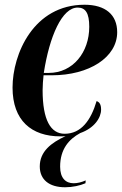

<svg xmlns="http://www.w3.org/2000/svg" viewBox="-20 -566 516 811"><path d="M235 10C243 10 250 10 257 9C196 37 148 74 148 137C148 193 188 225 255 225C286 225 318 218 341 208L342 196C324 204 307 208 291 208C258 208 234 187 234 138C234 64 271 22 319 -4C379 -25 407 -69 407 -103C407 -125 400 -135 388 -139C364 -58 323 -1 253 -1C194 -1 160 -59 160 -185C160 -201 162 -234 164 -248H199C357 -248 475 -324 475 -430C475 -504 425 -546 337 -546C122 -546 33 -338 33 -196C33 -57 113 10 235 10ZM186 -258H165C189 -413 242 -534 308 -534C341 -534 357 -511 357 -453C357 -345 288 -258 186 -258Z"/></svg>

Font: Noto Serif Display SemiCondensed SemiBold
Style: Italic
Weight: 600
Width: 4
Italic angle: -12°
Designer: Monotype Design Team
Foundry: Monotype Imaging Inc.
Version: Version 2.009